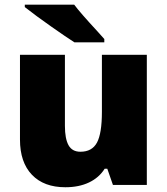

<svg xmlns="http://www.w3.org/2000/svg" viewBox="-20 -786 710 816"><path d="M460 0 436 -68.8H424.8Q400.9 -30.8 358.2 -10.5Q315.4 9.8 257.8 9.8Q166.5 9.8 115.7 -43.2Q64.9 -96.2 64.9 -192.9V-553.2H255.9V-251Q255.9 -196.8 271.2 -168.9Q286.6 -141.1 321.8 -141.1Q371.1 -141.1 392.1 -179.9Q413.1 -218.8 413.1 -311V-553.2H604V0ZM296.4 -606Q262.7 -627.4 197 -673.6Q131.3 -719.7 85.4 -755.9V-766.1H295.4Q320.8 -731.9 394.5 -652.3L423.3 -620.1V-606Z"/></svg>

Font: Open Sans ExtBd
Style: Bold
Weight: 800
Foundry: Ascender Corporation
Version: Version 1.10